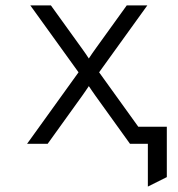

<svg xmlns="http://www.w3.org/2000/svg" viewBox="-20 -531 656 709"><path d="M526 158V0H471V-63H596V123ZM80 0 270 -264 92 -511H168L284 -350Q290 -342 296 -333Q302 -324 308 -315Q314 -324 320 -333Q326 -342 332 -350L448 -511H524L346 -264L536 0H460L332 -178Q326 -186.5 320 -195.2Q314 -204 308 -213Q302 -204 296 -195.2Q290 -186.5 284 -178L156 0Z"/></svg>

Font: Overpass Mono Light
Style: Regular
Weight: 300
Monospace: yes
Designer: Delve Withrington, Dave Bailey
Foundry: Delve Fonts LLC
Version: Version 4.000